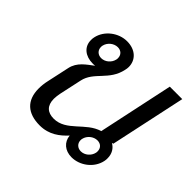

<svg xmlns="http://www.w3.org/2000/svg" viewBox="-129 -658 817 817"><g transform="rotate(45 279.0 -249.5)"><path d="M400 -37.5C380 -37.5 365.8 -51.7 365.8 -70C365.8 -73.3 365.8 -75.8 366.7 -79.2C371.7 -102.5 394.2 -120.8 417.5 -120.8C437.5 -120.8 450.8 -107.5 450.8 -88.3C450.8 -85 450.8 -82.5 450 -79.2C445 -55.8 423.3 -37.5 400 -37.5ZM548.3 -500H473.3L400.8 -160C328.3 -139.2 295.8 -54.2 220 -54.2C183.3 -54.2 160.8 -73.3 160.8 -115C160.8 -125 162.5 -136.7 165 -150L186.7 -250C200.8 -316.7 271.7 -335.8 288.3 -416.7C290 -423.3 290.8 -429.2 290.8 -435.8C290.8 -476.7 260 -508.3 208.3 -508.3C158.3 -508.3 108.3 -471.7 97.5 -420.8C95.8 -414.2 95.8 -408.3 95.8 -402.5C95.8 -362.5 127.5 -337.5 171.7 -337.5C176.7 -337.5 180.8 -337.5 185.8 -338.3C156.7 -315.8 120.8 -294.2 111.7 -250L90 -150C85.8 -131.7 84.2 -115 84.2 -100C84.2 -28.3 125.8 8.3 198.3 8.3C254.2 8.3 290.8 -20.8 319.2 -51.7C322.5 -15.8 350 8.3 390 8.3C440 8.3 489.2 -28.3 500 -79.2C501.7 -85.8 501.7 -91.7 501.7 -97.5C501.7 -124.2 489.2 -145 468.3 -156.7L475 -158.3ZM198.3 -462.5C218.3 -462.5 231.7 -449.2 231.7 -430C231.7 -426.7 231.7 -424.2 230.8 -420.8C225.8 -397.5 204.2 -379.2 180.8 -379.2C160.8 -379.2 146.7 -393.3 146.7 -411.7C146.7 -415 146.7 -417.5 147.5 -420.8C152.5 -444.2 175 -462.5 198.3 -462.5Z"/></g></svg>

Font: BoonHome
Style: Book Oblique
Weight: 400
Italic angle: -12°
Designer: Sungsit Sawaiwan
Foundry: Sungsit Sawaiwan
Version: Version 0.2